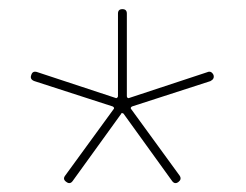

<svg xmlns="http://www.w3.org/2000/svg" viewBox="-20 -773 540 422"><path d="M55.7 -594.7Q44.9 -598.6 48.8 -608.4Q51.8 -618.2 62.5 -614.3L234.4 -557.6Q235.4 -556.6 237.3 -558.1Q239.3 -559.6 239.3 -561.5V-743.2Q239.3 -752.9 249 -752.9Q258.8 -752.9 258.8 -743.2V-561.5Q258.8 -559.6 260.3 -558.1Q261.7 -556.6 263.7 -557.6L435.5 -614.3Q444.3 -618.2 449.2 -608.4Q452.1 -599.6 442.4 -594.7L270.5 -539.1Q266.6 -537.1 267.6 -534.2L375 -386.7Q379.9 -378.9 372.1 -373Q364.3 -367.2 358.4 -375L252 -522.5Q251 -524.4 248.5 -524.4Q246.1 -524.4 246.1 -522.5L139.6 -375Q133.8 -367.2 126 -373Q117.2 -378.9 123 -386.7L230.5 -534.2Q231.4 -537.1 227.5 -539.1Z"/></svg>

Font: Rounded-X Mgen+ 1mn thin
Style: Regular
Weight: 100
Designer: [Source Han Sans]
Ryoko NISHIZUKA  (kana & ideographs); Paul D. Hunt (Latin, Greek & Cyrillic); Wenlong ZHANG  (bopomofo
Version: Version 1.059.20150602